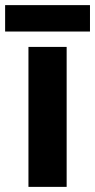

<svg xmlns="http://www.w3.org/2000/svg" viewBox="-33 -729 371 749"><path d="M227 0H78V-546H227ZM318 -709V-606H-13V-709Z"/></svg>

Font: Noto Sans Bengali
Style: Bold
Weight: 700
Designer: Jelle Bosma - Monotype Design Team
Foundry: Monotype Imaging Inc.
Version: Version 2.003; ttfautohint (v1.8.4.7-5d5b)